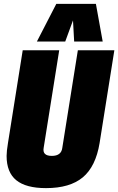

<svg xmlns="http://www.w3.org/2000/svg" viewBox="-20 -959 609 989"><path d="M217 10Q114 10 64 -30.5Q14 -71 14 -156Q14 -180 21 -222L97 -700H285L205 -198Q197 -156 247 -156Q296 -156 301 -198L381 -700H569L493 -222Q473 -101 406.5 -45.5Q340 10 217 10ZM170 -745 270 -939H474L509 -745H362L356 -854L316 -745Z"/></svg>

Font: Georama Semi Condensed Black
Style: Italic
Weight: 900
Width: 4
Italic angle: -9°
Designer: Jean-Baptiste Levee
Foundry: Production Type
Version: Version 1.000